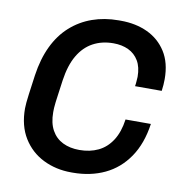

<svg xmlns="http://www.w3.org/2000/svg" viewBox="-79 -772 831 858"><g transform="rotate(10 336.0 -343.0)"><path d="M300 10Q230 10 172.5 -18.5Q115 -47 81 -102Q47 -157 47 -236Q47 -257 53 -301.5Q59 -346 65 -389Q76 -465 103.5 -522.5Q131 -580 174 -618.5Q217 -657 272 -676.5Q327 -696 391 -696H401Q469 -696 522.5 -671Q576 -646 607.5 -596.5Q639 -547 639 -473Q639 -460 638 -446.5Q637 -433 635 -419H514Q516 -430 516.5 -440Q517 -450 518 -462Q518 -506 501 -534.5Q484 -563 454.5 -577Q425 -591 386 -591Q334 -591 293.5 -569Q253 -547 227 -502.5Q201 -458 191 -389Q186 -352 182.5 -327.5Q179 -303 177 -287Q175 -271 174.5 -260.5Q174 -250 174 -241Q174 -192 192 -159.5Q210 -127 242.5 -111Q275 -95 318 -95Q366 -95 403.5 -113Q441 -131 465.5 -169Q490 -207 498 -265H613Q600 -174 558 -112.5Q516 -51 451.5 -20.5Q387 10 306 10Z"/></g></svg>

Font: Chivo Medium Medium
Style: Italic
Weight: 500
Italic angle: -8.05°
Version: Version 2.002